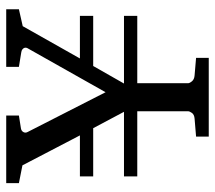

<svg xmlns="http://www.w3.org/2000/svg" viewBox="-58 -654 711 636"><g transform="rotate(-90 298.0 -335.5)"><path d="M529.8 -616.2 422.9 -426.8H564V-382.8H397.9L339.8 -280.8H564V-236.8H340.8V-68.8Q340.8 -63.5 347.2 -55.7Q353.5 -47.9 367.2 -46.9L424.8 -42V0H164.1V-42L223.1 -46.9Q236.8 -47.9 242.4 -55.7Q248 -63.5 248 -68.8V-236.8H32.2V-280.8H246.1L191.9 -382.8H32.2V-426.8H168L68.8 -617.2L9.8 -628.9V-670.9H233.9V-628.9L190.9 -622.1Q182.6 -620.6 179 -614Q175.3 -607.4 179.2 -600.1L311 -341.8L456.1 -599.1Q457.5 -601.1 458.3 -604.5Q459 -607.9 457.8 -611.1Q456.5 -614.3 453.1 -617.2Q449.7 -620.1 442.9 -621.1L395 -628.9V-670.9H585.9V-628.9Z"/></g></svg>

Font: Charis SIL Eur
Style: Regular
Weight: 400
Foundry: SIL International
Version: Version 5.000